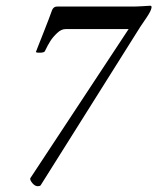

<svg xmlns="http://www.w3.org/2000/svg" viewBox="-20 -641 547 667"><path d="M111.3 5.9Q101.6 5.9 92.8 -4.4Q84 -14.6 85 -21.5L426.8 -540H208Q192.9 -540 178.7 -526.4Q164.1 -512.7 155.3 -499Q146.5 -485.4 135.7 -462.9Q133.8 -459 122.1 -458Q110.4 -457 104.5 -460Q106.4 -465.3 113 -481.9Q119.6 -498.5 130.4 -525.9Q152.3 -581.1 161.1 -606.4Q166.5 -618.2 177.7 -618.2H440.4Q454.1 -618.2 477.5 -619.6L502 -621.1Q508.3 -621.1 505.9 -612.3Q503.9 -602.1 489.7 -580.8Q475.6 -559.6 466.8 -546.9L121.1 2.9Q118.2 5.9 111.3 5.9Z"/></svg>

Font: Metal
Style: Regular
Weight: 400
Designer: Danh Hong
Version: Version 8.002; ttfautohint (v1.8.3)